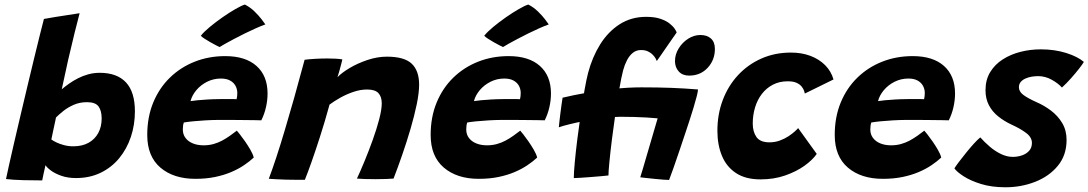

<svg xmlns="http://www.w3.org/2000/svg" viewBox="-20 -777 4745 837"><path d="M6.2 3.5Q9.8 -14 18.8 -54.9Q27.9 -95.9 40.9 -151.9Q53.9 -208 69 -272.2Q84.1 -336.4 99.5 -401.1Q114.9 -465.9 129.1 -524.2Q143.4 -582.5 154.4 -627.2Q165.5 -671.9 171.5 -694.4Q178.5 -695.8 221.8 -703.1Q265.1 -710.4 327.1 -719.4Q318.8 -687.8 305.4 -634.6Q292.1 -581.4 277.4 -517.2Q262.8 -453.1 249.2 -387.8Q263.1 -399.6 280.9 -412.2Q298.8 -424.9 319.8 -435.6Q340.8 -446.4 364.7 -453Q388.6 -459.6 414.9 -459.6Q490 -459.6 529.1 -417.9Q568.1 -376.2 568.1 -291.4Q568.1 -232.9 550.6 -180.4Q533 -127.9 499.7 -87.4Q466.4 -47 418.8 -23.9Q371.2 -0.8 311.4 -0.8Q275.5 -0.8 247.5 -10.6Q219.5 -20.5 201.7 -33.8Q183.9 -47.1 178.4 -56.9Q174.9 -42.4 170.1 -20.3Q165.4 1.8 164 9.5Q127.4 9.6 81.8 8.4Q36.1 7.2 6.2 3.5ZM203.8 -169.1Q210.4 -163.9 224.6 -156.8Q238.9 -149.8 258.3 -144.5Q277.8 -139.2 299.5 -139.2Q338.4 -139.2 365.9 -154.5Q393.5 -169.8 408.4 -197.2Q423.2 -224.8 423.2 -260.6Q423.2 -293.8 409.8 -312.7Q396.2 -331.6 359.2 -331.6Q327.6 -331.6 301.5 -320.1Q275.4 -308.6 255.8 -292.9Q236.2 -277.2 224.1 -264.9Q223.5 -260.6 221.3 -251.1Q219.1 -241.5 216.6 -229.4Q214.1 -217.4 211.4 -205.1Q208.8 -192.9 206.8 -183.2Q204.9 -173.6 203.8 -169.1Z M1086.2 -90.2Q1068.1 -73.2 1043.6 -56.7Q1019 -40.1 987.6 -26.8Q956.2 -13.5 917.4 -5.4Q878.5 2.6 831.8 2.6Q736.6 2.6 679.2 -46.4Q621.9 -95.4 621.9 -188.5Q621.9 -266.8 648 -330Q674.1 -393.2 720.5 -438.4Q766.9 -483.6 828.6 -508Q890.2 -532.4 961.9 -532.4Q1050.2 -532.4 1098.3 -489.4Q1146.4 -446.5 1146.4 -369.2Q1146.4 -340.1 1139.4 -309.4Q1132.4 -278.8 1119.1 -252.5Q1112.2 -252.9 1087.7 -253.2Q1063.1 -253.5 1031.7 -253.8Q1000.2 -254.1 972.4 -254.3Q944.5 -254.5 931 -254.2Q902.9 -254 873.8 -252.2Q844.8 -250.5 820.5 -248.1Q796.2 -245.6 781.4 -243Q777 -231.1 777 -212.6Q777 -191.1 788.8 -175.5Q800.6 -159.9 821.1 -151.7Q841.5 -143.5 867.4 -143.5Q890.5 -143.5 910.8 -149.1Q931 -154.8 948.6 -164.2Q966.2 -173.8 982.1 -185Q998 -196.2 1012.4 -207.4Q1014.9 -204.9 1025 -192.2Q1035.1 -179.5 1047.8 -161.4Q1060.4 -143.2 1071.4 -124.3Q1082.4 -105.4 1086.2 -90.2ZM810.6 -336.2Q822.4 -338.1 841.4 -340Q860.5 -341.9 885.1 -343.3Q909.8 -344.8 938 -345Q954.2 -345.2 969.7 -345.2Q985.1 -345.1 996.4 -345.1Q1007.8 -345 1011.4 -344.6Q1013.1 -351 1013.8 -358.4Q1014.5 -365.9 1014.5 -372.9Q1014.1 -389.6 1006.2 -403.6Q998.4 -417.6 982.7 -426.1Q967 -434.6 942.8 -434.6Q910.8 -434.6 882.8 -420.6Q854.9 -406.5 836 -384Q817.1 -361.5 810.6 -336.2ZM1047.5 -757.2Q1071.2 -745 1089.7 -726.9Q1108.1 -708.9 1120.4 -692.9Q1132.8 -677 1136.8 -670.5Q1118 -663.8 1094.6 -653.4Q1071.2 -643.1 1046.9 -631Q1022.6 -618.9 1000.6 -607.3Q978.5 -595.8 961.8 -586.3Q945 -576.9 937.2 -571.9Q933.2 -573.6 921.8 -579.5Q910.4 -585.4 896.9 -593Q883.4 -600.6 871.7 -608.3Q860 -616 855.4 -621.1Q868.9 -638.2 894.7 -659.6Q920.5 -681 950.2 -701.7Q979.9 -722.4 1006.4 -737.6Q1032.9 -752.8 1047.5 -757.2Z M1309 6.8Q1293.6 6.9 1271.6 6.8Q1249.6 6.6 1227.1 6.2Q1208.9 5.5 1184.9 4.4Q1161 3.2 1151.8 2.4Q1167.5 -39.2 1184.9 -92.2Q1202.4 -145.2 1221.6 -209.8Q1240.9 -274.4 1262.6 -351Q1284.2 -427.6 1307.9 -516.5Q1327.6 -519 1354.2 -520.6Q1380.9 -522.1 1407.1 -522.1Q1425.8 -522.1 1442.9 -521.2Q1460.1 -520.2 1472.5 -518.1Q1471.6 -513.6 1467.9 -499.3Q1464.2 -485 1459.7 -468.6Q1455.1 -452.1 1451.2 -440.4Q1468.8 -459.2 1503.8 -480.2Q1538.9 -501.1 1582.1 -515.6Q1625.2 -530 1666.5 -530Q1742.6 -530 1774.9 -499.3Q1807.1 -468.6 1807.1 -407.8Q1807.1 -372.6 1796.8 -322.6Q1786.4 -272.6 1769.8 -215.7Q1753.1 -158.8 1733.6 -102.4Q1714.1 -46 1695.6 1.5Q1684.9 2.5 1663.3 3.3Q1641.8 4.1 1617.6 4.1Q1592 4.1 1569.2 3.4Q1546.5 2.6 1536 1.5Q1550.6 -29.6 1569.1 -74.2Q1587.5 -118.8 1604.8 -166.8Q1622 -214.8 1633.1 -257.2Q1644.2 -299.8 1644.2 -326.5Q1644.2 -355 1629.8 -370.9Q1615.4 -386.8 1580.4 -386.8Q1550.9 -386.8 1520.6 -376.4Q1490.2 -366.1 1463.4 -351Q1436.5 -335.9 1416.6 -321.1Q1394.9 -242.1 1374.2 -178.4Q1353.6 -114.6 1337 -67.9Q1320.4 -21.2 1309 6.8Z M2321.8 -90.2Q2303.6 -73.2 2279.1 -56.7Q2254.5 -40.1 2223.1 -26.8Q2191.8 -13.5 2152.9 -5.4Q2114 2.6 2067.2 2.6Q1972.1 2.6 1914.8 -46.4Q1857.4 -95.4 1857.4 -188.5Q1857.4 -266.8 1883.5 -330Q1909.6 -393.2 1956 -438.4Q2002.4 -483.6 2064.1 -508Q2125.8 -532.4 2197.4 -532.4Q2285.8 -532.4 2333.8 -489.4Q2381.9 -446.5 2381.9 -369.2Q2381.9 -340.1 2374.9 -309.4Q2367.9 -278.8 2354.6 -252.5Q2347.8 -252.9 2323.2 -253.2Q2298.6 -253.5 2267.2 -253.8Q2235.8 -254.1 2207.9 -254.3Q2180 -254.5 2166.5 -254.2Q2138.4 -254 2109.3 -252.2Q2080.2 -250.5 2056 -248.1Q2031.8 -245.6 2016.9 -243Q2012.5 -231.1 2012.5 -212.6Q2012.5 -191.1 2024.3 -175.5Q2036.1 -159.9 2056.6 -151.7Q2077 -143.5 2102.9 -143.5Q2126 -143.5 2146.2 -149.1Q2166.5 -154.8 2184.1 -164.2Q2201.8 -173.8 2217.6 -185Q2233.5 -196.2 2247.9 -207.4Q2250.4 -204.9 2260.5 -192.2Q2270.6 -179.5 2283.2 -161.4Q2295.9 -143.2 2306.9 -124.3Q2317.9 -105.4 2321.8 -90.2ZM2046.1 -336.2Q2057.9 -338.1 2076.9 -340Q2096 -341.9 2120.6 -343.3Q2145.2 -344.8 2173.5 -345Q2189.8 -345.2 2205.2 -345.2Q2220.6 -345.1 2231.9 -345.1Q2243.2 -345 2246.9 -344.6Q2248.6 -351 2249.3 -358.4Q2250 -365.9 2250 -372.9Q2249.6 -389.6 2241.8 -403.6Q2233.9 -417.6 2218.2 -426.1Q2202.5 -434.6 2178.2 -434.6Q2146.2 -434.6 2118.3 -420.6Q2090.4 -406.5 2071.5 -384Q2052.6 -361.5 2046.1 -336.2ZM2283 -757.2Q2306.8 -745 2325.2 -726.9Q2343.6 -708.9 2355.9 -692.9Q2368.2 -677 2372.2 -670.5Q2353.5 -663.8 2330.1 -653.4Q2306.8 -643.1 2282.4 -631Q2258.1 -618.9 2236.1 -607.3Q2214 -595.8 2197.2 -586.3Q2180.5 -576.9 2172.8 -571.9Q2168.8 -573.6 2157.3 -579.5Q2145.9 -585.4 2132.4 -593Q2118.9 -600.6 2107.2 -608.3Q2095.5 -616 2090.9 -621.1Q2104.4 -638.2 2130.2 -659.6Q2156 -681 2185.7 -701.7Q2215.4 -722.4 2241.9 -737.6Q2268.4 -752.8 2283 -757.2Z M2984.2 -447.4Q2955.2 -447.4 2938.9 -465.5Q2922.5 -483.6 2922.5 -510.6Q2922.5 -539.9 2938.6 -565.9Q2954.6 -592 2980 -608.2Q3005.4 -624.4 3033.2 -624.4Q3062.5 -624.4 3079.5 -608.9Q3096.5 -593.5 3096.5 -563.6Q3096.5 -515.5 3064.9 -481.4Q3033.4 -447.4 2984.2 -447.4ZM2481.4 -0.6Q2481.4 -22.9 2485.5 -67.8Q2489.6 -112.8 2496.6 -168.9Q2503.6 -225 2511.9 -281.8Q2520.1 -338.6 2528.4 -385.8Q2536.8 -432.9 2543.6 -458.8Q2561.9 -528.1 2596.3 -583.4Q2630.8 -638.6 2681.1 -671.1Q2731.5 -703.6 2797.1 -703.6Q2834.4 -703.6 2859.4 -694.9Q2884.4 -686.2 2899.4 -674.2Q2914.4 -662.1 2921.5 -651.2Q2928.6 -640.2 2929.9 -635.4Q2925.1 -628.9 2912.7 -610.9Q2900.2 -592.9 2885.4 -571.6Q2870.5 -550.2 2858.7 -532.9Q2846.9 -515.6 2843.2 -510.9Q2842.5 -513.9 2838.4 -521.5Q2834.2 -529.1 2826.2 -537.8Q2818.2 -546.4 2805.4 -552.6Q2792.5 -558.9 2774.4 -558.9Q2753.6 -558.9 2738.4 -546.4Q2723.2 -533.9 2713 -513.9Q2702.8 -494 2696.5 -470.5Q2688.9 -441.5 2680.2 -391.6Q2671.6 -341.8 2663.1 -283.4Q2654.6 -225.1 2647.6 -169.1Q2640.6 -113 2636.6 -70.7Q2632.5 -28.4 2632.5 -12.1Q2621.9 -10.9 2600.4 -8.9Q2579 -7 2554.4 -5.1Q2529.9 -3.2 2509.6 -1.9Q2489.2 -0.6 2481.4 -0.6ZM2775.8 -396.2Q2848.8 -396.2 2906.2 -394Q2963.6 -391.8 3022.9 -387Q3022.4 -376.9 3016.9 -355.6Q3011.5 -334.4 3003.4 -307.8Q2995.2 -281.2 2986.8 -254.9Q2978.2 -228.5 2971.6 -208.8Q2957 -164.5 2942.2 -121Q2927.4 -77.5 2915.5 -43.4Q2903.6 -9.2 2896.8 7.5Q2888.4 7.5 2870.4 6.1Q2852.5 4.6 2831.9 2.6Q2811.2 0.5 2794.3 -1.4Q2777.4 -3.2 2771.1 -4.1Q2774.8 -15.8 2782.9 -42.8Q2791 -69.9 2801.5 -106.3Q2812 -142.8 2824 -183Q2836 -223.2 2846.9 -261.1Q2824.8 -263.2 2798.6 -264.8Q2772.5 -266.4 2744 -267.1Q2715.5 -267.9 2684.9 -267.9Q2650.6 -267.9 2610.3 -262.8Q2570 -257.6 2531.1 -250.2Q2492.2 -242.8 2461.6 -235.1Q2430.9 -227.5 2416.1 -222Q2416.6 -228.6 2418.4 -244.8Q2420.2 -260.9 2422.7 -280.8Q2425.1 -300.6 2427.8 -319.7Q2430.4 -338.8 2432.5 -351.1Q2480.2 -362.6 2538.4 -372.8Q2596.5 -383 2657.9 -389.6Q2719.2 -396.2 2775.8 -396.2Z M3540.5 -106Q3522.4 -79.8 3486.8 -54.2Q3451.1 -28.8 3402.4 -11.9Q3353.6 5 3295.2 5Q3230.4 5 3188.7 -22.4Q3147 -49.9 3127.2 -97.8Q3107.4 -145.6 3107.4 -206.8Q3107.4 -279.2 3131 -341.3Q3154.6 -403.4 3197.8 -449.8Q3240.9 -496.1 3299.4 -521.9Q3357.9 -547.8 3428.1 -547.8Q3474.9 -547.8 3513.1 -533.4Q3551.2 -519 3577.4 -492.6Q3603.5 -466.1 3613.5 -430.6L3488.6 -369.2Q3488.1 -373.4 3485.1 -381.9Q3482 -390.5 3474.3 -400.1Q3466.6 -409.6 3452.2 -416.1Q3437.8 -422.6 3413.9 -422.6Q3377.6 -422.6 3349.2 -407.8Q3320.9 -393 3301.2 -367.4Q3281.5 -341.8 3271.5 -308.4Q3261.5 -275.1 3261.5 -238.4Q3261.5 -203 3277.6 -179.8Q3293.8 -156.5 3334.4 -156.5Q3358.2 -156.5 3379.5 -164.3Q3400.8 -172.1 3417.4 -183.1Q3434 -194.1 3445 -204.2Q3456 -214.2 3459.4 -218.6Z M4083.2 -90.2Q4065.1 -73.2 4040.6 -56.7Q4016 -40.1 3984.6 -26.8Q3953.2 -13.5 3914.4 -5.4Q3875.5 2.6 3828.8 2.6Q3733.6 2.6 3676.2 -46.4Q3618.9 -95.4 3618.9 -188.5Q3618.9 -266.8 3645 -330Q3671.1 -393.2 3717.5 -438.4Q3763.9 -483.6 3825.6 -508Q3887.2 -532.4 3958.9 -532.4Q4047.2 -532.4 4095.3 -489.4Q4143.4 -446.5 4143.4 -369.2Q4143.4 -340.1 4136.4 -309.4Q4129.4 -278.8 4116.1 -252.5Q4109.2 -252.9 4084.7 -253.2Q4060.1 -253.5 4028.7 -253.8Q3997.2 -254.1 3969.4 -254.3Q3941.5 -254.5 3928 -254.2Q3899.9 -254 3870.8 -252.2Q3841.8 -250.5 3817.5 -248.1Q3793.2 -245.6 3778.4 -243Q3774 -231.1 3774 -212.6Q3774 -191.1 3785.8 -175.5Q3797.6 -159.9 3818.1 -151.7Q3838.5 -143.5 3864.4 -143.5Q3887.5 -143.5 3907.8 -149.1Q3928 -154.8 3945.6 -164.2Q3963.2 -173.8 3979.1 -185Q3995 -196.2 4009.4 -207.4Q4011.9 -204.9 4022 -192.2Q4032.1 -179.5 4044.8 -161.4Q4057.4 -143.2 4068.4 -124.3Q4079.4 -105.4 4083.2 -90.2ZM3807.6 -336.2Q3819.4 -338.1 3838.4 -340Q3857.5 -341.9 3882.1 -343.3Q3906.8 -344.8 3935 -345Q3951.2 -345.2 3966.7 -345.2Q3982.1 -345.1 3993.4 -345.1Q4004.8 -345 4008.4 -344.6Q4010.1 -351 4010.8 -358.4Q4011.5 -365.9 4011.5 -372.9Q4011.1 -389.6 4003.2 -403.6Q3995.4 -417.6 3979.7 -426.1Q3964 -434.6 3939.8 -434.6Q3907.8 -434.6 3879.8 -420.6Q3851.9 -406.5 3833 -384Q3814.1 -361.5 3807.6 -336.2Z M4363.2 39.4Q4302.9 39.4 4256.8 25.1Q4210.6 10.8 4180.8 -8.6Q4151 -27.9 4140.6 -43.1Q4146 -52.1 4159.8 -70.5Q4173.6 -88.9 4191.1 -110.4Q4208.5 -132 4225.3 -150.6Q4242.1 -169.1 4253.4 -178.1Q4271.8 -157.4 4294.8 -137.7Q4317.8 -118 4343.6 -105.6Q4369.4 -93.1 4395.1 -93.1Q4416.1 -93.1 4435.2 -99.6Q4454.2 -106.1 4466.4 -119.6Q4478.5 -133 4478.5 -153.9Q4478.5 -178.6 4453.2 -197.5Q4428 -216.4 4390.4 -233.4Q4357 -249 4331.2 -269.8Q4305.5 -290.5 4290.9 -318.6Q4276.2 -346.8 4276.2 -383.6Q4276.2 -429 4296.6 -462.6Q4317 -496.2 4351.6 -518.2Q4386.1 -540.2 4429 -551.1Q4471.9 -561.9 4517.2 -561.9Q4577.5 -561.9 4627.9 -546.1Q4678.2 -530.2 4705 -507.1Q4699.5 -497.5 4684.3 -477.9Q4669.1 -458.4 4649.4 -436.2Q4629.8 -414 4609.4 -395.4Q4593.8 -413.1 4565.4 -429.1Q4537.1 -445.1 4506.1 -445.1Q4492.5 -445.1 4477.8 -442.8Q4463.1 -440.4 4450.3 -434.7Q4437.5 -429 4429.6 -419.6Q4421.8 -410.1 4421.8 -396.4Q4421.8 -378 4441 -363.4Q4460.2 -348.9 4498.2 -331.8Q4530.9 -317.9 4560.9 -295.4Q4591 -272.9 4610.3 -241.1Q4629.6 -209.2 4629.6 -167.1Q4629.6 -100.6 4591.8 -54.6Q4554 -8.5 4493.2 15.4Q4432.5 39.4 4363.2 39.4Z"/></svg>

Font: Grandstander Thin
Style: Italic
Weight: 100
Italic angle: -15°
Designer: Tyler Finck
Foundry: Etcetera Type Co
Version: Version 1.200